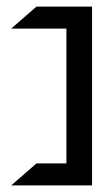

<svg xmlns="http://www.w3.org/2000/svg" viewBox="-20 -481 321 584"><path d="M14 83H260V-461H91L14 -394H182V16H91Z"/></svg>

Font: Rabbid Highway Sign II Hop
Style: Regular
Weight: 400
Foundry: Cannot Into Space Fonts
Version: Version 0.277